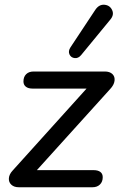

<svg xmlns="http://www.w3.org/2000/svg" viewBox="-20 -788 507 808"><path d="M33.4 -70.5 365.2 -438.4 368.8 -415.2H117.1Q98.7 -415.2 88.7 -423.2Q78.7 -431.3 78.7 -445.2Q78.7 -464.6 90.2 -475.9Q101.6 -487.1 121.7 -487.1H421.1Q442 -487.1 453.2 -476.2Q464.3 -465.2 462 -447.8Q459.8 -430.4 443.6 -413.3L112 -46.4L108.3 -72H373.9Q392.3 -72 402.3 -64.4Q412.3 -56.8 412.3 -42.3Q412.3 -22.9 400.5 -11.5Q388.8 0 369.4 0H58.9Q39 0 27.6 -10.8Q16.1 -21.5 17.4 -38.1Q18.6 -54.7 33.4 -70.5ZM276.5 -588.7 380.7 -746.1Q396.4 -769.9 419.3 -768Q442.2 -766.1 451.7 -746Q461.3 -725.9 444.4 -705.7L321.6 -556.4Q309.5 -541.7 294.2 -543.5Q278.8 -545.3 272.4 -559Q266.1 -572.8 276.5 -588.7Z"/></svg>

Font: SN Pro Thin
Style: Italic
Weight: 200
Italic angle: -9°
Designer: Tobias Whetton
Foundry: Supernotes
Version: Version 1.003;Glyphs 3.3 (3324)